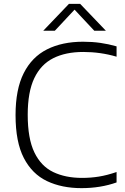

<svg xmlns="http://www.w3.org/2000/svg" viewBox="-20 -965 647 994"><path d="M402 9Q300 9 223.2 -27.5Q146.5 -64 103.5 -146.8Q60.5 -229.5 60.5 -369Q60.5 -502.5 102.8 -586.2Q145 -670 223.5 -709.5Q302 -749 410 -749Q457.5 -749 499.5 -743Q541.5 -737 583.5 -725V-671.5Q500 -696 411 -696Q320 -696 255.8 -663.8Q191.5 -631.5 157.5 -560.2Q123.5 -489 123.5 -371Q123.5 -247.5 158 -176Q192.5 -104.5 255.8 -74.2Q319 -44 404.5 -44Q450 -44 492 -50.8Q534 -57.5 583.5 -74.5V-20.5Q500 9 402 9ZM204 -806 337 -945H395L528 -806H468L366 -915L264 -806Z"/></svg>

Font: Encode Sans Semi Expanded Light
Style: Regular
Weight: 300
Width: 6
Designer: Multiple Designers
Foundry: Impallari Type
Version: Version 3.000; ttfautohint (v1.8.3) -l 8 -r 50 -G 200 -x 14 